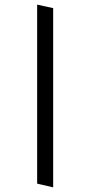

<svg xmlns="http://www.w3.org/2000/svg" viewBox="-20 -791 389 827"><path d="M209 -756V16L140 0V-771Z"/></svg>

Font: Palanquin Light
Style: Regular
Weight: 300
Designer: Pria Ravichandran
Version: Version 1.0.4